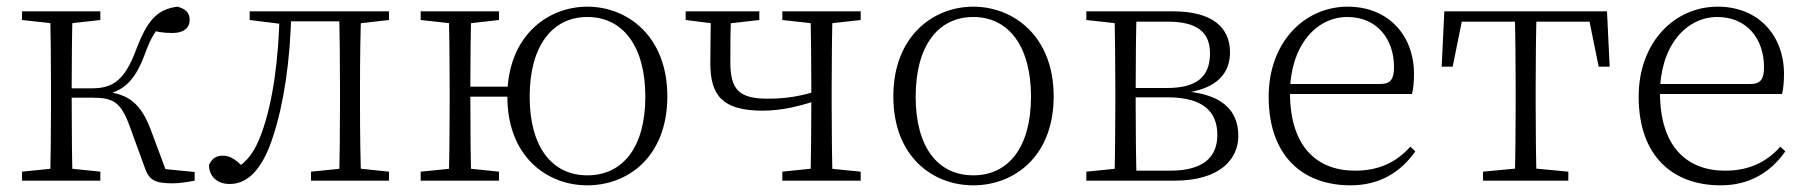

<svg xmlns="http://www.w3.org/2000/svg" viewBox="-20 -542 5420 576"><path d="M46 0H281V-27L175 -38H155L46 -27ZM46 -482 155 -470H175L281 -482V-508H46ZM130 0H198C196 -48 195 -158 195 -254V-273C195 -349 196 -460 198 -508H130C132 -460 133 -349 133 -283V-226C133 -158 132 -48 130 0ZM414 -40C427 -2 443 8 499 8C517 8 543 4 564 0V-26L442 -38L484 -14L433 -151C402 -233 366 -260 291 -268V-257C349 -268 385 -298 415 -381C434 -433 449 -454 474 -479L429 -453C449 -447 468 -443 497 -443C531 -443 549 -458 549 -483C549 -504 536 -516 512 -522C452 -514 422 -482 388 -392C353 -298 316 -277 255 -277H163V-249H256C318 -249 341 -237 367 -169Z M669 10C722 10 767 -32 799 -132C831 -229 851 -359 854 -508H819C816 -363 799 -238 765 -143C744 -86 722 -57 685 -35V-26H715V-35C691 -61 672 -75 649 -75C628 -75 615 -66 607 -47C607 -12 633 10 669 10ZM729 -482 825 -470H832V-508H729ZM834 -478H1026V-508H834ZM913 0H1147V-27L1042 -38H1022L913 -27ZM997 0H1064C1061 -48 1060 -158 1060 -226V-283C1060 -349 1061 -460 1064 -508H997C999 -460 1000 -349 1000 -283V-226C1000 -158 999 -48 997 0ZM1030 -470H1042L1147 -482V-508H1030Z M1242 0H1477V-27L1371 -38H1351L1242 -27ZM1242 -482 1351 -470H1371L1477 -482V-508H1242ZM1326 0H1394C1392 -48 1391 -158 1391 -256V-277C1391 -349 1392 -460 1394 -508H1326C1328 -460 1329 -349 1329 -283V-226C1329 -158 1328 -48 1326 0ZM1359 -252H1543V-282H1359ZM1742 14C1864 14 1982 -72 1982 -253C1982 -433 1863 -522 1742 -522C1622 -522 1502 -433 1502 -253C1502 -72 1621 14 1742 14ZM1742 -16C1636 -16 1569 -101 1569 -252C1569 -403 1636 -491 1742 -491C1849 -491 1916 -403 1916 -252C1916 -101 1849 -16 1742 -16Z M2268 -210C2325 -210 2379 -223 2441 -244V-272C2382 -253 2339 -246 2283 -246C2197 -246 2171 -273 2171 -356C2171 -412 2171 -455 2174 -508H2113C2112 -457 2111 -406 2111 -352C2111 -256 2147 -210 2268 -210ZM2411 0H2478C2476 -48 2475 -158 2475 -226V-283C2475 -349 2476 -460 2478 -508H2411C2413 -460 2414 -349 2414 -283V-233C2414 -158 2413 -48 2411 0ZM2037 -482 2132 -470H2153L2258 -482V-508H2037ZM2327 0H2562V-27L2453 -38H2433L2327 -27ZM2327 -482 2435 -470H2455L2562 -482V-508H2327Z M2900 14C3022 14 3141 -72 3141 -253C3141 -433 3021 -522 2900 -522C2779 -522 2660 -433 2660 -253C2660 -72 2778 14 2900 14ZM2900 -16C2793 -16 2727 -101 2727 -252C2727 -403 2793 -491 2900 -491C3006 -491 3073 -403 3073 -252C3073 -101 3006 -16 2900 -16Z M3239 0H3503C3642 0 3695 -66 3695 -134C3695 -212 3645 -262 3524 -269L3521 -262C3635 -272 3670 -326 3670 -385C3670 -459 3618 -508 3499 -508H3239V-482L3348 -470L3356 -477H3484C3574 -477 3610 -443 3610 -382C3610 -311 3569 -278 3481 -278H3356V-250H3483C3593 -250 3632 -204 3632 -137C3632 -69 3588 -30 3490 -30H3356L3348 -38L3239 -27ZM3323 0H3390C3388 -48 3387 -158 3387 -226V-267C3387 -349 3388 -460 3390 -508H3323C3325 -460 3326 -349 3326 -283V-226C3326 -158 3325 -48 3323 0Z M4032 14C4118 14 4182 -25 4226 -88L4211 -102C4168 -54 4115 -30 4045 -30C3931 -30 3850 -102 3850 -263C3850 -401 3926 -491 4022 -491C4111 -491 4162 -425 4162 -341C4162 -306 4153 -290 4121 -290H3816V-260H4216C4220 -275 4222 -296 4222 -320C4222 -435 4146 -522 4023 -522C3894 -522 3786 -416 3786 -252C3786 -73 3889 14 4032 14Z M4305 -342H4338L4371 -505L4338 -477H4776L4743 -505L4776 -342H4809L4801 -508H4313ZM4429 0H4685V-27L4569 -38H4545L4429 -27ZM4524 0H4590C4588 -48 4587 -158 4587 -226V-283C4587 -349 4588 -460 4590 -508H4524C4526 -460 4527 -349 4527 -283V-226C4527 -158 4526 -48 4524 0Z M5142 14C5228 14 5292 -25 5336 -88L5321 -102C5278 -54 5225 -30 5155 -30C5041 -30 4960 -102 4960 -263C4960 -401 5036 -491 5132 -491C5221 -491 5272 -425 5272 -341C5272 -306 5263 -290 5231 -290H4926V-260H5326C5330 -275 5332 -296 5332 -320C5332 -435 5256 -522 5133 -522C5004 -522 4896 -416 4896 -252C4896 -73 4999 14 5142 14Z"/></svg>

Font: Source Han Serif CN VF
Style: Regular
Weight: 250
Designer: Ryoko NISHIZUKA 西塚涼子 (kana & ideographs); Frank Grießhammer (Latin, Greek & Cyrillic); Wenlong ZHANG 张文龙 (bopomofo); San
Foundry: Adobe
Version: Version 2.002;hotconv 1.1.0;makeotfexe 2.6.0